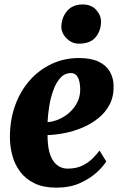

<svg xmlns="http://www.w3.org/2000/svg" viewBox="-20 -831 548 862"><path d="M457 -106Q444 -84.5 414.2 -57Q384.5 -29.5 339.2 -9Q294 11.5 233 11.5Q175.5 11.5 135.8 -7.5Q96 -26.5 71.5 -58.8Q47 -91 36 -130.8Q25 -170.5 24.5 -212Q24 -290 47.2 -355.5Q70.5 -421 112.5 -469Q154.5 -517 211.5 -543.8Q268.5 -570.5 334.5 -570.5Q388.5 -570.5 422.5 -554.2Q456.5 -538 472.8 -510.2Q489 -482.5 490 -448Q491.5 -399.5 472.8 -363Q454 -326.5 422 -300.8Q390 -275 350.5 -258.2Q311 -241.5 270 -233.5Q229 -225.5 193.5 -224.5Q193.5 -187 199.2 -159Q205 -131 216.8 -112.2Q228.5 -93.5 245.5 -83.8Q262.5 -74 283.5 -74Q321.5 -74 348.8 -87Q376 -100 395 -119Q414 -138 427 -155ZM299.5 -503Q271 -503 251.5 -481.8Q232 -460.5 219.8 -427Q207.5 -393.5 201.2 -355.2Q195 -317 193.5 -282.5Q210.5 -283.5 230.8 -290.2Q251 -297 270.5 -309.5Q290 -322 306.2 -340.5Q322.5 -359 331.8 -382.8Q341 -406.5 340 -435.5Q338.5 -469 328.2 -486Q318 -503 299.5 -503ZM333.5 -635Q301.5 -635 277.5 -660.2Q253.5 -685.5 255.5 -716Q258 -755.5 282.5 -783.2Q307 -811 351.5 -811Q390 -811 412 -786.5Q434 -762 433.5 -733Q433 -692.5 409.2 -663.8Q385.5 -635 333.5 -635Z"/></svg>

Font: Merriweather 20pt Black
Style: Italic
Weight: 900
Italic angle: -7.8°
Version: Version 2.101